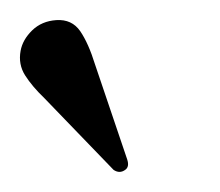

<svg xmlns="http://www.w3.org/2000/svg" viewBox="-24 -667 219 191"><path d="M70.5 -603 102.5 -508.5Q105 -501 100.5 -498Q95 -494 89 -498L20 -569.5Q8 -581 1 -592Q-6 -603 -3.5 -616.5Q-1.5 -627.5 8 -636.8Q17.5 -646 32 -647Q47.5 -648 55.8 -636Q64 -624 70.5 -603Z"/></svg>

Font: Fraunces 72pt S000 Light
Style: Italic
Weight: 300
Italic angle: -16°
Version: Version 1.000; ttfautohint (v1.8.3)